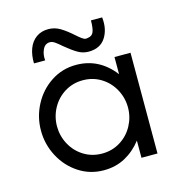

<svg xmlns="http://www.w3.org/2000/svg" viewBox="-97 -713 759 810"><g transform="rotate(-15 282.5 -308.0)"><path d="M45 -220Q45 -280 73 -333Q101 -386 150 -418Q199 -450 259 -450Q360 -450 425 -365V-440H495V0H425V-75Q394 -35 352.5 -12.5Q311 10 259 10Q199 10 150 -22Q101 -54 73 -107Q45 -160 45 -220ZM425 -220Q425 -262 405 -299Q385 -336 349.5 -358Q314 -380 270 -380Q226 -380 190.5 -358Q155 -336 135 -299Q115 -262 115 -220Q115 -178 135 -141Q155 -104 190.5 -82Q226 -60 270 -60Q314 -60 349.5 -82Q385 -104 405 -141Q425 -178 425 -220ZM228 -540Q211 -555 199.5 -563Q188 -571 178 -571Q156 -571 146 -549Q136 -527 139 -502H90Q89 -538 99.5 -566Q110 -594 132 -610Q154 -626 185 -626Q213 -626 237 -611.5Q261 -597 289 -572Q301 -561 311.5 -553.5Q322 -546 328 -546Q334 -546 337 -547Q356 -549 362.5 -565Q369 -581 369 -615H418Q424 -563 400.5 -526.5Q377 -490 326 -490Q301 -490 279 -503Q257 -516 228 -540Z"/></g></svg>

Font: Teachers[wght]
Style: Regular
Weight: 400
Designer: Alfredo Marco Pradil & Chank Diesel
Version: Version 1.000;Glyphs 3.1.2 (3151)